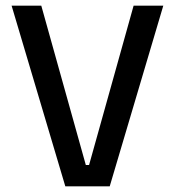

<svg xmlns="http://www.w3.org/2000/svg" viewBox="-20 -659 618 679"><path d="M368 0H211L21 -639H126L283.5 -75.5H295L452.5 -639H557.5Z"/></svg>

Font: Anek Malayalam Medium
Style: Regular
Weight: 500
Designer: Maithili Shingre (Malayalam) & Yesha Goshar (Latin)
Foundry: Ek Type
Version: Version 1.003